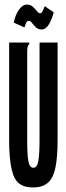

<svg xmlns="http://www.w3.org/2000/svg" viewBox="-20 -809 290 840"><path d="M126 11Q60 12 40 -39Q20 -90 20 -195V-623H108V-616Q102 -610 100.5 -603Q99 -596 99 -579V-194Q99 -129 104.5 -102Q110 -75 126 -75Q143 -75 148 -106.5Q153 -138 153 -197V-623H232V-198Q232 -121 222.5 -75.5Q213 -30 189.5 -9.5Q166 11 126 11ZM176 -782 215 -755Q208 -727 194.5 -703.5Q181 -680 162 -680Q147 -680 137 -689.5Q127 -699 120 -708.5Q113 -718 107 -718Q99 -718 95 -710.5Q91 -703 87 -689L40 -710Q47 -744 63 -766.5Q79 -789 98 -789Q113 -789 123.5 -779.5Q134 -770 141.5 -760.5Q149 -751 155 -751Q163 -751 167 -761.5Q171 -772 176 -782Z"/></svg>

Font: Inconsolata UltraCondensed ExtraBold
Style: Regular
Weight: 800
Width: 1
Monospace: yes
Designer: Raph Levien, Cyreal, Brenton Simpson
Foundry: Raph Levien, Cyreal, Google
Version: Version 3.001; ttfautohint (v1.8.2.53-6de2)